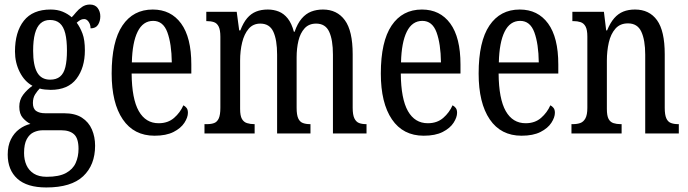

<svg xmlns="http://www.w3.org/2000/svg" viewBox="-20 -588 3033 846"><path d="M184 238Q99 238 56.5 199.5Q14 161 14 93Q14 54 28 26Q42 -2 65 -19Q88 -36 114 -42Q96 -51 80.5 -68.5Q65 -86 65 -118Q65 -148 82 -170.5Q99 -193 123 -210Q88 -229 67 -270.5Q46 -312 46 -361Q46 -447 85 -496.5Q124 -546 203 -546Q233 -546 256 -536.5Q279 -527 296 -512Q304 -520 315 -533.5Q326 -547 341.5 -557.5Q357 -568 376 -568Q399 -568 410.5 -552.5Q422 -537 422 -516Q422 -495 412 -479Q402 -463 379 -463Q379 -480 370.5 -492Q362 -504 351 -504Q341 -504 333.5 -499.5Q326 -495 318 -488Q333 -468 343.5 -440Q354 -412 354 -366Q354 -290 317 -241Q280 -192 203 -192Q193 -192 178 -193.5Q163 -195 155 -198Q145 -188 135 -172.5Q125 -157 125 -134Q125 -109 139.5 -99Q154 -89 179 -89H262Q311 -89 341 -69.5Q371 -50 385 -17.5Q399 15 399 54Q399 139 346.5 188.5Q294 238 184 238ZM186 191Q240 191 270.5 174.5Q301 158 313.5 130Q326 102 326 68Q326 22 306.5 4Q287 -14 250 -14H168Q148 -14 129 -5.5Q110 3 98 25Q86 47 86 86Q86 116 96.5 139.5Q107 163 129 177Q151 191 186 191ZM201 -237Q228 -237 244.5 -250.5Q261 -264 268 -292.5Q275 -321 275 -365Q275 -411 267.5 -441Q260 -471 243.5 -485.5Q227 -500 200 -500Q175 -500 158.5 -485Q142 -470 134 -440Q126 -410 126 -364Q126 -300 144 -268.5Q162 -237 201 -237Z M661 10Q570 10 521 -62Q472 -134 472 -264Q472 -405 519.5 -475.5Q567 -546 653 -546Q733 -546 778 -484.5Q823 -423 823 -304V-264H560Q561 -152 591.5 -98.5Q622 -45 679 -45Q720 -45 747 -68.5Q774 -92 788 -124Q796 -120 802 -112.5Q808 -105 808 -91Q808 -71 792.5 -47Q777 -23 744.5 -6.5Q712 10 661 10ZM737 -313Q736 -395 717.5 -445.5Q699 -496 655 -496Q610 -496 586.5 -448.5Q563 -401 561 -313Z M881 0V-41H893Q911 -41 924 -46Q937 -51 944 -66.5Q951 -82 951 -113V-426Q951 -456 943.5 -471Q936 -486 922.5 -490.5Q909 -495 891 -495H889V-536H1023L1034 -454H1039Q1052 -488 1069 -508Q1086 -528 1108.5 -537Q1131 -546 1160 -546Q1186 -546 1208.5 -537Q1231 -528 1248 -506.5Q1265 -485 1275 -448H1278Q1291 -485 1309.5 -506.5Q1328 -528 1351.5 -537Q1375 -546 1403 -546Q1465 -546 1499.5 -499Q1534 -452 1534 -349V-113Q1534 -82 1541.5 -66.5Q1549 -51 1562 -46Q1575 -41 1593 -41H1595V0H1447V-347Q1447 -412 1430.5 -448Q1414 -484 1373 -484Q1341 -484 1322 -463Q1303 -442 1295 -408.5Q1287 -375 1287 -335V-113Q1287 -82 1294 -66.5Q1301 -51 1314.5 -46Q1328 -41 1345 -41H1348V0H1201V-347Q1201 -412 1184.5 -448Q1168 -484 1127 -484Q1095 -484 1075.5 -461Q1056 -438 1047 -401Q1038 -364 1038 -321V-108Q1038 -78 1046 -64Q1054 -50 1068.5 -45.5Q1083 -41 1100 -41H1102V0Z M1847 10Q1756 10 1707 -62Q1658 -134 1658 -264Q1658 -405 1705.5 -475.5Q1753 -546 1839 -546Q1919 -546 1964 -484.5Q2009 -423 2009 -304V-264H1746Q1747 -152 1777.5 -98.5Q1808 -45 1865 -45Q1906 -45 1933 -68.5Q1960 -92 1974 -124Q1982 -120 1988 -112.5Q1994 -105 1994 -91Q1994 -71 1978.5 -47Q1963 -23 1930.5 -6.5Q1898 10 1847 10ZM1923 -313Q1922 -395 1903.5 -445.5Q1885 -496 1841 -496Q1796 -496 1772.5 -448.5Q1749 -401 1747 -313Z M2278 10Q2187 10 2138 -62Q2089 -134 2089 -264Q2089 -405 2136.5 -475.5Q2184 -546 2270 -546Q2350 -546 2395 -484.5Q2440 -423 2440 -304V-264H2177Q2178 -152 2208.5 -98.5Q2239 -45 2296 -45Q2337 -45 2364 -68.5Q2391 -92 2405 -124Q2413 -120 2419 -112.5Q2425 -105 2425 -91Q2425 -71 2409.5 -47Q2394 -23 2361.5 -6.5Q2329 10 2278 10ZM2354 -313Q2353 -395 2334.5 -445.5Q2316 -496 2272 -496Q2227 -496 2203.5 -448.5Q2180 -401 2178 -313Z M2498 0V-41H2505Q2523 -41 2537 -46Q2551 -51 2559.5 -66.5Q2568 -82 2568 -113V-427Q2568 -457 2560 -471.5Q2552 -486 2538 -490.5Q2524 -495 2507 -495H2502V-536H2641L2651 -454H2655Q2669 -488 2686.5 -508Q2704 -528 2726.5 -537Q2749 -546 2778 -546Q2841 -546 2875 -499Q2909 -452 2909 -349V-113Q2909 -82 2916 -66.5Q2923 -51 2936.5 -46Q2950 -41 2967 -41H2971V0H2823V-347Q2823 -411 2806 -448Q2789 -485 2747 -485Q2712 -485 2691.5 -461.5Q2671 -438 2662.5 -400.5Q2654 -363 2654 -321V-108Q2654 -78 2661.5 -64Q2669 -50 2683 -45.5Q2697 -41 2714 -41H2719V0Z"/></svg>

Font: Noto Serif ExtraCondensed
Style: Regular
Weight: 400
Width: 2
Designer: Monotype Design Team
Foundry: Monotype Imaging Inc.
Version: Version 2.013